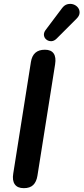

<svg xmlns="http://www.w3.org/2000/svg" viewBox="-20 -972 435 1000"><path d="M104 8Q71 8 57 -12Q43 -32 49 -68L141 -649Q146 -681 164 -697Q182 -713 214 -713Q246 -713 259.5 -693.5Q273 -674 267 -637L175 -57Q170 -25 153 -8.5Q136 8 104 8ZM275 -771Q262 -758 247.5 -757.5Q233 -757 222 -765.5Q211 -774 209 -787.5Q207 -801 217 -815L302 -928Q315 -946 331.5 -950Q348 -954 362.5 -949Q377 -944 386 -932.5Q395 -921 394.5 -905.5Q394 -890 379 -875Z"/></svg>

Font: Nunito ExtraLight
Style: Bold Italic
Weight: 700
Italic angle: -9°
Version: Version 3.602